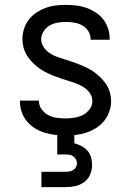

<svg xmlns="http://www.w3.org/2000/svg" viewBox="-20 -548 540 788"><path d="M249 8Q227 8 205.5 5.5Q184 3 163 -3.5Q142 -10 123.5 -21.5Q105 -33 91 -49.5Q77 -66 69.5 -87Q62 -108 62 -130V-135H140V-132Q140 -114 151 -99Q162 -84 178.5 -75.5Q195 -67 213 -64.5Q231 -62 249 -62Q267 -62 285.5 -65Q304 -68 320 -76Q336 -84 347.5 -99.5Q359 -115 359 -133Q359 -151 349 -165.5Q339 -180 324.5 -189.5Q310 -199 294 -205Q278 -211 261.5 -216Q245 -221 228.5 -226.5Q212 -232 196 -238.5Q180 -245 165 -253Q150 -261 136 -271.5Q122 -282 110.5 -294.5Q99 -307 90 -321.5Q81 -336 76.5 -353Q72 -370 72 -387Q72 -408 78.5 -429Q85 -450 98 -467Q111 -484 129 -496Q147 -508 167 -515.5Q187 -523 208.5 -525.5Q230 -528 251 -528Q272 -528 293 -525.5Q314 -523 334 -516Q354 -509 372 -497.5Q390 -486 403 -469.5Q416 -453 423 -432.5Q430 -412 430 -391V-385H352V-388Q352 -405 342.5 -420Q333 -435 318 -443.5Q303 -452 285.5 -455Q268 -458 251 -458Q234 -458 216.5 -455Q199 -452 184 -443.5Q169 -435 159 -419.5Q149 -404 149 -387Q149 -370 159 -355Q169 -340 183 -330.5Q197 -321 213.5 -315Q230 -309 246.5 -304Q263 -299 279 -293.5Q295 -288 311 -281.5Q327 -275 342.5 -267Q358 -259 371.5 -248.5Q385 -238 397 -225.5Q409 -213 418 -198.5Q427 -184 431.5 -167Q436 -150 436 -133Q436 -111 428.5 -90Q421 -69 407.5 -52Q394 -35 375 -23Q356 -11 335.5 -4Q315 3 293 5.5Q271 8 249 8ZM150 220V157H250Q258 157 266 155.5Q274 154 281 149.5Q288 145 292 137.5Q296 130 296 122Q296 114 292 106.5Q288 99 281.5 94Q275 89 266.5 87.5Q258 86 250 86H215V-62H285V40Q300 44 314.5 51.5Q329 59 339 70.5Q349 82 353.5 97.5Q358 113 358 129Q358 149 350 168Q342 187 326 199Q310 211 290 215.5Q270 220 250 220Z"/></svg>

Font: Moesevka
Style: Regular
Weight: 400
Monospace: yes
Designer: Belleve Invis
Foundry: Belleve Invis
Version: Version 32.5.0; ttfautohint (v1.8.4)